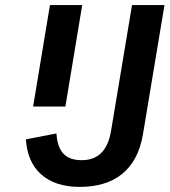

<svg xmlns="http://www.w3.org/2000/svg" viewBox="-20 -718 663 750"><path d="M495.7 -698.2 413.7 -206.3C400.6 -128.2 361.5 -92.3 299 -92.3C225.1 -92.3 204.9 -137.8 200.3 -196.7L81.3 -173.7C87.4 -59.7 160.2 12.1 290.8 12.1C424.7 12.1 514.6 -51.8 538.4 -193.2L622.5 -698.2ZM109.4 -301.8H235.4L301.1 -698.2H175.1Z"/></svg>

Font: Margiela Mono Italic SmBold It
Style: Regular
Weight: 600
Designer: Mike Abbink, Paul van der Laan, Pieter van Rosmalen
Foundry: Bold Monday
Version: Version 2.003 2021